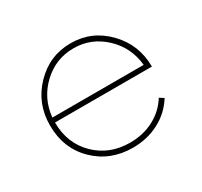

<svg xmlns="http://www.w3.org/2000/svg" viewBox="-119 -685 902 858"><g transform="rotate(-30 332.0 -256.0)"><path d="M69 -256Q69 -369 146 -448.5Q223 -528 332 -528Q441 -528 518 -448.5Q595 -369 595 -256H95Q95 -149 165 -79.5Q235 -10 342 -10Q410 -10 465 -39Q520 -68 552 -120L574 -106Q538 -48 477 -16Q416 16 342 16Q225 16 147 -60.5Q69 -137 69 -256ZM96 -281H567Q558 -375 490.5 -438.5Q423 -502 332 -502Q240 -502 172.5 -438.5Q105 -375 96 -281Z"/></g></svg>

Font: Spartan MB
Style: Regular
Weight: 250
Designer: Matt Bailey
Foundry: Matt Bailey
Version: Version 1.000